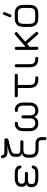

<svg xmlns="http://www.w3.org/2000/svg" viewBox="1466 -2274 975 3946"><g transform="rotate(-90 1953.0 -300.5)"><path d="M265.5 0Q173 0 127.5 -32Q82 -64 80.5 -130L80 -151Q80 -193 96 -214.2Q112 -235.5 142.5 -242.5Q111 -256 99.8 -277.2Q88.5 -298.5 88.5 -338.5V-356.5Q88.5 -394.5 107.5 -423.5Q126.5 -452.5 167.5 -468.5Q208.5 -484.5 274.5 -484H361.5Q435.5 -484 475.5 -459.2Q515.5 -434.5 524.5 -381.5Q527.5 -366 518.8 -357.2Q510 -348.5 493.5 -348.5Q479 -348.5 472 -356.2Q465 -364 460.5 -377.5Q454.5 -401.5 431.8 -411.5Q409 -421.5 361.5 -421.5H266Q205 -421.5 178.2 -403.8Q151.5 -386 151.5 -348.5V-330Q152 -307 163.8 -295.5Q175.5 -284 195.5 -280Q215.5 -276 240.5 -276H361.5Q393 -276 393 -244.5Q393 -213 361.5 -213H236.5Q200 -213 180.2 -207Q160.5 -201 152.5 -186.2Q144.5 -171.5 144.5 -145V-130Q144.5 -90.5 174.8 -76.5Q205 -62.5 265.5 -62.5H361.5Q409 -62.5 431.8 -72.5Q454.5 -82.5 460.5 -106.5Q465 -121 472.2 -128.2Q479.5 -135.5 494 -135.5Q510 -135.5 518.8 -127Q527.5 -118.5 524.5 -102.5Q515.5 -50.5 475.5 -25.2Q435.5 0 361.5 0Z M675.5 -734.5Q673.5 -750.5 682 -759Q690.5 -767.5 706.5 -767.5Q721.5 -767.5 727.5 -759.5Q733.5 -751.5 738.5 -737Q744.5 -713 760 -705Q775.5 -697 808 -697H1050.5Q1082 -697 1082 -665.5V-649Q1082 -636 1076.5 -627.2Q1071 -618.5 1049.5 -613L886 -573Q825 -558.5 795.8 -537.2Q766.5 -516 766.5 -478.5V-433.5Q766.5 -409 775.5 -395.8Q784.5 -382.5 799.5 -377Q814.5 -371.5 833.2 -370.5Q852 -369.5 870.5 -369.5H1011.5Q1043 -369.5 1043 -338Q1043 -306.5 1011.5 -306.5H856.5Q820 -306.5 796.5 -299.5Q773 -292.5 761.2 -271.5Q749.5 -250.5 749.5 -208.5V-166Q749.5 -120.5 762.8 -97.2Q776 -74 801.2 -66Q826.5 -58 863 -58H970.5Q1041.5 -58 1075.8 -23.8Q1110 10.5 1110 81V136Q1110 167.5 1078.5 167.5Q1047 167.5 1047 136V81.5Q1047 37 1031 21Q1015 5 970.5 5H870Q808 5 767 -12.8Q726 -30.5 705.5 -68.5Q685 -106.5 685 -167V-209.5Q685 -253.5 698.8 -279.8Q712.5 -306 733 -319.2Q753.5 -332.5 774 -337Q753 -345 737 -355.2Q721 -365.5 712.2 -385.5Q703.5 -405.5 703.5 -442V-486.5Q703.5 -516.5 716 -541Q728.5 -565.5 760 -584.5Q791.5 -603.5 849 -616.5L930 -634H803.5Q746 -634 714 -659Q682 -684 675.5 -734.5Z M1230 -181V-305.5Q1230 -390 1272.5 -436.8Q1315 -483.5 1388 -483.5Q1407 -483.5 1415 -475.8Q1423 -468 1423 -452Q1423 -436.5 1414.8 -428.5Q1406.5 -420.5 1384.5 -420.5Q1353 -420.5 1332.8 -407.2Q1312.5 -394 1302.8 -369Q1293 -344 1293 -309V-172Q1293 -122 1318.5 -92.5Q1344 -63 1395 -63Q1493 -63 1493 -166.5V-311.5Q1493 -345.5 1524.5 -345.5Q1556 -345.5 1556 -311.5V-166.5Q1556 -63 1654 -63Q1705.5 -63 1730.8 -92.5Q1756 -122 1756 -172V-309Q1756 -344 1746.5 -369Q1737 -394 1716.8 -407.2Q1696.5 -420.5 1664.5 -420.5Q1643 -420.5 1634.5 -428.5Q1626 -436.5 1626 -452Q1626 -468 1634.2 -475.8Q1642.5 -483.5 1661 -483.5Q1735 -483.5 1777 -436.8Q1819 -390 1819 -305.5V-181Q1819 -98.5 1778 -49.2Q1737 0 1654 0Q1601.5 0 1572.2 -22.8Q1543 -45.5 1524.5 -81Q1506 -45 1476.8 -22.5Q1447.5 0 1395 0Q1312.5 0 1271.2 -49.2Q1230 -98.5 1230 -181Z M2326 0Q2317.5 0 2311.8 0Q2306 0 2296.5 0Q2204.5 -1.5 2161.5 -45.2Q2118.5 -89 2118.5 -181.5V-452.5H2181.5V-181.5Q2181.5 -115 2206.5 -89.5Q2231.5 -64 2297 -63Q2303.5 -63 2310.2 -63Q2317 -63 2326 -63Q2342.5 -63 2350.2 -55.2Q2358 -47.5 2358 -31.5Q2358 0 2326 0ZM1957.5 -421Q1926 -421 1926 -452.5Q1926 -484 1957.5 -484H2378.5Q2410 -484 2410 -452.5Q2410 -421 2378.5 -421Z M2726.5 0Q2632 0 2588 -44Q2544 -88 2544 -181.5V-452.5Q2544 -484 2575.5 -484Q2607 -484 2607 -452.5V-181.5Q2607 -114 2633 -88.5Q2659 -63 2726.5 -63Q2743 -63 2750.8 -55.2Q2758.5 -47.5 2758.5 -31.5Q2758.5 0 2726.5 0Z M2933.5 0Q2902 0 2902 -31.5V-452.5Q2902 -484 2933.5 -484Q2965 -484 2965 -452.5V-263.5L3213.5 -477Q3236.5 -497.5 3258 -473.5Q3268 -463 3267 -451.2Q3266 -439.5 3254.5 -429.5L3071 -271.5L3262.5 -54Q3283.5 -30.5 3259.5 -9.5Q3249 0.5 3237.5 -0.5Q3226 -1.5 3215.5 -12L3023 -230L2965 -180.5V-31.5Q2965 0 2933.5 0Z M3590.5 -554Q3564.5 -565 3575 -591.5L3622.5 -709Q3633 -736 3660 -724.5Q3686 -714.5 3675.5 -687.5L3628 -570Q3618 -543 3590.5 -554ZM3559 0Q3463.5 0 3418.5 -45Q3373.5 -90 3373.5 -184.5V-298.5Q3373.5 -395 3418.5 -439.8Q3463.5 -484.5 3559 -484H3641Q3737 -484 3781.8 -439.2Q3826.5 -394.5 3826.5 -298.5V-185.5Q3826.5 -90 3781.8 -45Q3737 0 3641 0ZM3436.5 -184.5Q3436.5 -116 3463.2 -89.5Q3490 -63 3559 -63H3641Q3710.5 -63 3737 -89.8Q3763.5 -116.5 3763.5 -185.5V-298.5Q3763.5 -368 3737 -394.5Q3710.5 -421 3641 -421H3559Q3513 -421.5 3486.2 -410.2Q3459.5 -399 3448 -372.2Q3436.5 -345.5 3436.5 -298.5Z"/></g></svg>

Font: Jura Light Medium
Style: Regular
Weight: 500
Version: Version 5.106